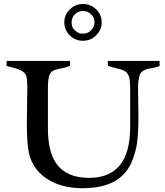

<svg xmlns="http://www.w3.org/2000/svg" viewBox="-20 -946 840 978"><path d="M116.7 -324.2 119.1 -500Q119.1 -536.6 115 -553.7Q110.8 -570.8 98.9 -579.6Q86.9 -588.4 71.8 -593.8Q56.6 -599.1 40.5 -602.8Q24.4 -606.4 12.7 -610.8L14.2 -635.7H336.4L337.4 -610.4Q316.9 -603 300.5 -599.6Q284.2 -596.2 271.7 -593.3Q259.3 -590.3 250.2 -585.7Q241.2 -581.1 235.4 -571.3Q224.1 -552.7 224.1 -499.5V-291Q224.1 -172.9 267.6 -111.8Q319.3 -40 433.6 -40Q643.1 -40 643.1 -299.3V-491.2Q643.1 -544.9 635.3 -560.5Q627.4 -576.2 618.7 -582Q609.9 -587.9 597.2 -591.8Q584.5 -595.7 567.6 -599.6Q550.8 -603.5 529.3 -610.8V-635.7H792.5L793.5 -610.4Q781.7 -604 765.9 -601.6Q750 -599.1 735.4 -595.7Q698.7 -587.4 690.9 -561.5Q683.1 -534.7 683.1 -499L685.1 -348.6Q685.1 -236.8 671.6 -184.1Q658.2 -131.3 639.2 -97.7Q620.1 -64 588.9 -39.1Q522 12.7 400.9 12.7Q291 12.7 216.8 -36.6Q133.8 -92.3 122.6 -195.8Q116.7 -244.1 116.7 -324.2ZM361.3 -873Q344.7 -855.5 344.7 -832.5Q344.7 -808.1 356.9 -795.9Q378.4 -774.4 396.7 -774.4Q415 -774.4 425.8 -779.1Q436.5 -783.7 444.3 -792Q461.4 -809.6 461.4 -832.5Q461.4 -855 449 -867.9Q436.5 -880.9 425.8 -885.5Q415 -890.1 402.6 -890.1Q390.1 -890.1 379.6 -885.5Q369.1 -880.9 361.3 -873ZM402.8 -925.8Q441.9 -925.8 470.2 -897.9Q498 -871.1 498 -832.5Q498 -793.9 470.2 -766.6Q442.4 -738.3 402.8 -738.3Q362.8 -738.3 335.2 -765.9Q307.6 -793.5 307.6 -832.5Q307.6 -871.1 335.4 -897.9Q363.8 -925.8 402.8 -925.8Z"/></svg>

Font: RadleyRegular
Style: Regular
Weight: 400
Designer: vernon adams
Foundry: vernon adams
Version: Version 1.000;PS 001.001;hotconv 1.0.56